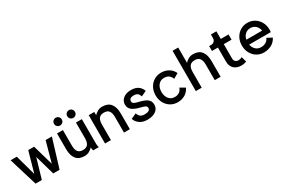

<svg xmlns="http://www.w3.org/2000/svg" viewBox="94 -1849 4383 2981"><g transform="rotate(-30 2285.5 -359.0)"><path d="M185.1 0 30.8 -507.8H142.1L243.2 -140.6L347.2 -507.8H452.6L557.6 -140.6L658.7 -507.8H771L615.7 0H502L401.4 -353.5L297.9 0Z M968.8 -507.8V-228.5Q968.8 -156.2 996.1 -119.6Q1023.4 -83 1085.9 -83Q1147.9 -83 1175.3 -119.6Q1202.6 -156.2 1202.6 -228.5V-507.8H1308.1V-82Q1308.1 -44.9 1313.2 -22.5Q1318.4 0 1318.4 0H1217.3Q1217.3 0 1212.9 -18.3Q1208.5 -36.6 1208.5 -58.6Q1181.2 -29.3 1144.8 -9.3Q1108.4 10.7 1060.5 10.7Q962.4 10.7 912.8 -50.3Q863.3 -111.3 863.3 -228.5V-507.8ZM1134.3 -660.2Q1134.3 -689.5 1154.3 -709.5Q1174.3 -729.5 1203.6 -729.5Q1232.9 -729.5 1252.9 -709.5Q1272.9 -689.5 1272.9 -660.2Q1272.9 -630.9 1252.9 -610.8Q1232.9 -590.8 1203.6 -590.8Q1174.3 -590.8 1154.3 -610.8Q1134.3 -630.9 1134.3 -660.2ZM897.5 -660.2Q897.5 -689.5 917.7 -709.5Q938 -729.5 967.3 -729.5Q996.1 -729.5 1016.4 -709.5Q1036.6 -689.5 1036.6 -660.2Q1036.6 -630.9 1016.4 -610.8Q996.1 -590.8 967.3 -590.8Q938 -590.8 917.7 -610.8Q897.5 -630.9 897.5 -660.2Z M1770.5 0V-279.3Q1770.5 -351.6 1743.2 -388.2Q1715.8 -424.8 1653.8 -424.8Q1591.3 -424.8 1564 -388.2Q1536.6 -351.6 1536.6 -279.3V0H1431.2V-507.8H1530.8V-449.2Q1558.1 -478.5 1594.5 -498.5Q1630.9 -518.6 1678.7 -518.6Q1776.9 -518.6 1826.4 -457.5Q1876 -396.5 1876 -279.3V0Z M2189.9 -518.6Q2274.4 -518.6 2323 -481.9Q2371.6 -445.3 2386.2 -391.1L2291 -348.1Q2281.7 -383.8 2258.8 -404.3Q2235.8 -424.8 2189.9 -424.8Q2146 -424.8 2125.7 -408.2Q2105.5 -391.6 2105.5 -366.7Q2105.5 -341.8 2124.3 -327.4Q2143.1 -313 2189.9 -302.2Q2250 -288.6 2296.6 -270.5Q2343.3 -252.4 2369.6 -221.9Q2396 -191.4 2396 -141.6Q2396 -91.8 2368.9 -57.9Q2341.8 -23.9 2295.2 -6.6Q2248.5 10.7 2189.9 10.7Q2105 10.7 2050.8 -29.1Q1996.6 -68.8 1981.4 -124.5L2077.1 -168Q2086.4 -131.8 2113 -107.7Q2139.6 -83.5 2189.9 -83.5Q2290.5 -83.5 2290.5 -141.6Q2290.5 -170.4 2263.7 -184.1Q2236.8 -197.8 2189.9 -208.5Q2101.1 -228.5 2050.5 -264.6Q2000 -300.8 2000 -366.7Q2000 -410.6 2023.9 -445.1Q2047.9 -479.5 2090.6 -499Q2133.3 -518.6 2189.9 -518.6Z M2589.4 -253.9Q2589.4 -179.2 2627.9 -131.1Q2666.5 -83 2732.4 -83Q2831.5 -83 2863.8 -174.8L2953.1 -123Q2922.4 -58.1 2864.5 -23.7Q2806.6 10.7 2732.4 10.7Q2661.6 10.7 2605.5 -23.4Q2549.3 -57.6 2516.6 -117.4Q2483.9 -177.2 2483.9 -253.9Q2483.9 -330.6 2516.6 -390.4Q2549.3 -450.2 2605.5 -484.4Q2661.6 -518.6 2731.9 -518.6Q2806.6 -518.6 2864.5 -484.1Q2922.4 -449.7 2953.1 -384.8L2863.3 -333Q2831.1 -424.8 2731.9 -424.8Q2666 -424.8 2627.7 -376.7Q2589.4 -328.6 2589.4 -253.9Z M3397.9 0V-279.3Q3397.9 -351.6 3370.6 -388.2Q3343.3 -424.8 3281.2 -424.8Q3218.8 -424.8 3191.4 -388.2Q3164.1 -351.6 3164.1 -279.3V0H3058.6V-722.7H3159.7V-449.2Q3187 -478.5 3222.7 -498.5Q3258.3 -518.6 3306.2 -518.6Q3404.3 -518.6 3453.9 -457.5Q3503.4 -396.5 3503.4 -279.3V0Z M3622.1 -502Q3657.2 -502 3679 -524.2Q3700.7 -546.4 3700.7 -581.5V-644.5H3798.8V-507.8H3938V-414.1H3798.8V-160.2Q3798.8 -123 3818.6 -103Q3838.4 -83 3875 -83Q3892.1 -83 3910.2 -88.6Q3928.2 -94.2 3938 -102.1L3964.8 -6.8Q3947.3 0 3923.6 5.4Q3899.9 10.7 3874.5 10.7Q3789.6 10.7 3741.5 -35.4Q3693.4 -81.5 3693.4 -160.2V-414.1H3586.9V-502Z M4419.4 -168.9 4509.3 -122.1Q4478 -57.1 4415.8 -23.2Q4353.5 10.7 4278.8 10.7Q4208.5 10.7 4152.3 -23.4Q4096.2 -57.6 4063.5 -117.4Q4030.8 -177.2 4030.8 -253.9Q4030.8 -330.6 4063.5 -390.4Q4096.2 -450.2 4152.3 -484.4Q4208.5 -518.6 4278.8 -518.6Q4349.6 -518.6 4405.8 -484.4Q4461.9 -450.2 4494.6 -390.4Q4527.3 -330.6 4527.3 -253.9Q4527.3 -243.2 4526.4 -232.2Q4525.4 -221.2 4523.9 -210.9H4136.2Q4147 -153.8 4185.1 -118.4Q4223.1 -83 4278.8 -83Q4328.6 -83 4366.2 -105Q4403.8 -127 4419.4 -168.9ZM4278.8 -424.8Q4223.6 -424.8 4185.8 -390.1Q4147.9 -355.5 4136.7 -298.8H4420.4Q4409.2 -355.5 4371.8 -390.1Q4334.5 -424.8 4278.8 -424.8Z"/></g></svg>

Font: Giphurs Medium
Style: Regular
Weight: 500
Version: Version 0.920; ttfautohint (v1.8.4.7-5d5b)